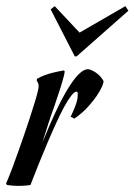

<svg xmlns="http://www.w3.org/2000/svg" viewBox="-97 -607 441 630"><path d="M2.9 0Q-2.4 1 -8.8 1.5Q-20 2.9 -38.1 2.9Q-46.4 2.9 -55.7 2.2Q-64.9 1.5 -74.2 0L-77.1 -4.9Q-74.7 -9.8 -68.6 -24.9Q-62.5 -40 -54.4 -61.5Q-46.4 -83 -37.1 -109.4Q-27.8 -135.7 -18.3 -163.1Q-8.8 -190.4 -0.2 -216.8Q8.3 -243.2 15.1 -265.1Q22 -287.1 25.9 -302.5Q29.8 -317.9 29.8 -323.2Q29.8 -328.6 28.8 -331.5Q27.8 -334.5 26.9 -336.9Q25.4 -338.9 23.9 -340.8V-348.1Q35.2 -355 50 -360.4Q64.9 -365.7 79.1 -369.1Q95.2 -373 112.8 -376L115.2 -373Q115.2 -368.7 113 -359.4Q110.8 -350.1 107.4 -338.6Q104 -327.1 100.1 -314.9Q96.2 -302.7 92.5 -292Q88.9 -281.2 86.2 -273.4Q83.5 -265.6 83 -263.2Q72.3 -234.4 62 -202.6Q51.8 -170.9 42 -139.2Q53.2 -167 65.7 -195.6Q78.1 -224.1 90.8 -250.7Q103.5 -277.3 116.9 -301Q130.4 -324.7 143.1 -342Q155.8 -359.4 168.2 -369.6Q180.7 -379.9 191.9 -379.9Q195.3 -379.9 202.1 -377.2Q209 -374.5 216.3 -369.6Q223.6 -364.7 230.7 -357.7Q237.8 -350.6 242.2 -341.8Q244.1 -338.9 238.8 -325.4Q233.4 -312 221.2 -293.7Q209 -275.4 190.4 -255.1Q171.9 -234.9 147 -217.8L134.8 -224.1Q142.6 -240.2 147.2 -251.7Q151.9 -263.2 154.3 -271.7Q156.7 -280.3 157.5 -286.6Q158.2 -293 158.2 -298.8Q158.2 -306.2 153.8 -306.2Q147 -306.2 136.5 -292.7Q126 -279.3 113.5 -256.3Q101.1 -233.4 87.2 -202.9Q73.2 -172.4 58.8 -138.4Q44.4 -104.5 30 -68.8Q15.6 -33.2 2.9 0ZM148.4 -421.9 69.3 -576.2 82.5 -586.9 164.1 -500 314.5 -586.9 324.2 -571.8 154.3 -421.9Z"/></svg>

Font: Romanesco
Style: Regular
Weight: 400
Designer: Astigmatic (AOETI)
Foundry: Astigmatic (AOETI)
Version: Version 1.000